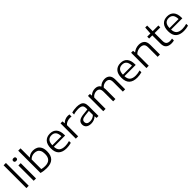

<svg xmlns="http://www.w3.org/2000/svg" viewBox="548 -2805 4813 4813"><g transform="rotate(-45 2954.0 -399.0)"><path d="M88 0V-808H170.5V0Z M347 0V-542.5H429.5V0ZM388.5 -661Q331.5 -661 331.5 -710.5Q331.5 -760.5 388.5 -760.5Q445.5 -760.5 445.5 -710.5Q445.5 -661 388.5 -661Z M803 9.5Q752.5 9.5 703 3Q653.5 -3.5 606 -17.5V-808H688.5V-482.5H693.5Q725 -514.5 770.2 -532.5Q815.5 -550.5 871.5 -550.5Q937.5 -550.5 991 -523.2Q1044.5 -496 1076 -436.8Q1107.5 -377.5 1107.5 -282.5Q1107.5 9.5 803 9.5ZM811 -57Q917.5 -57 971 -110.2Q1024.5 -163.5 1024.5 -275.5Q1024.5 -352 1001.8 -397Q979 -442 939.5 -461.8Q900 -481.5 849 -481.5Q804.5 -481.5 762.5 -465.5Q720.5 -449.5 688.5 -414V-73Q712.5 -66 743.5 -61.5Q774.5 -57 811 -57Z M1511.5 9.5Q1371.5 9.5 1297.8 -58.2Q1224 -126 1224 -270.5Q1224 -408 1289 -479.2Q1354 -550.5 1469.5 -550.5Q1583.5 -550.5 1644.8 -478.8Q1706 -407 1706 -269V-245H1307Q1310.5 -144.5 1363.8 -99.8Q1417 -55 1522 -55Q1558 -55 1597 -61.2Q1636 -67.5 1677 -79V-14.5Q1591 9.5 1511.5 9.5ZM1468.5 -492.5Q1392.5 -492.5 1351 -446Q1309.5 -399.5 1307 -299H1627Q1624.5 -399 1584.5 -445.8Q1544.5 -492.5 1468.5 -492.5Z M1840.5 0V-542.5H1909.5L1916 -471.5H1921.5Q1953 -507.5 2002 -527.5Q2051 -547.5 2101.5 -547.5Q2131 -547.5 2156.5 -543V-467.5Q2143 -470 2128.2 -471Q2113.5 -472 2098 -472Q2056.5 -472 2006.5 -454.5Q1956.5 -437 1923 -397.5V0Z M2383 8.5Q2295 8.5 2247.8 -31.5Q2200.5 -71.5 2200.5 -139.5Q2200.5 -209 2251 -247.8Q2301.5 -286.5 2416 -298L2563.5 -314V-353Q2563.5 -431.5 2523.5 -458.5Q2483.5 -485.5 2404.5 -485.5Q2369 -485.5 2325.2 -479.5Q2281.5 -473.5 2238 -459V-524Q2277 -537.5 2324.2 -544Q2371.5 -550.5 2414 -550.5Q2489.5 -550.5 2541 -532.2Q2592.5 -514 2618.5 -470Q2644.5 -426 2644.5 -349V0H2575L2569 -61.5H2563.5Q2533.5 -29.5 2485.2 -10.5Q2437 8.5 2383 8.5ZM2284.5 -145.5Q2284.5 -102 2313 -77Q2341.5 -52 2402 -52Q2446 -52 2488 -68.8Q2530 -85.5 2563.5 -119V-260.5L2420.5 -244.5Q2346.5 -236 2315.5 -212Q2284.5 -188 2284.5 -145.5Z M2813 0V-542.5H2882L2888 -480H2893Q2963 -550.5 3067.5 -550.5Q3117 -550.5 3156 -531.8Q3195 -513 3217.5 -471Q3261.5 -515.5 3311 -533Q3360.5 -550.5 3405.5 -550.5Q3487.5 -550.5 3538.5 -502.2Q3589.5 -454 3589.5 -342V0H3507.5V-338Q3507.5 -416.5 3474.5 -447.8Q3441.5 -479 3388.5 -479Q3350.5 -479 3310.2 -463Q3270 -447 3239 -408Q3244.5 -378 3244.5 -342.5V0H3163.5V-338Q3163.5 -416.5 3132 -447.8Q3100.5 -479 3047.5 -479Q3006.5 -479 2966.5 -460.5Q2926.5 -442 2895.5 -403V0Z M4014 9.5Q3874 9.5 3800.2 -58.2Q3726.5 -126 3726.5 -270.5Q3726.5 -408 3791.5 -479.2Q3856.5 -550.5 3972 -550.5Q4086 -550.5 4147.2 -478.8Q4208.5 -407 4208.5 -269V-245H3809.5Q3813 -144.5 3866.2 -99.8Q3919.5 -55 4024.5 -55Q4060.5 -55 4099.5 -61.2Q4138.5 -67.5 4179.5 -79V-14.5Q4093.5 9.5 4014 9.5ZM3971 -492.5Q3895 -492.5 3853.5 -446Q3812 -399.5 3809.5 -299H4129.5Q4127 -399 4087 -445.8Q4047 -492.5 3971 -492.5Z M4343 0V-542.5H4412L4418 -480H4423Q4463 -514.5 4514 -532.5Q4565 -550.5 4620.5 -550.5Q4711.5 -550.5 4767.2 -501.8Q4823 -453 4823 -339V0H4741V-336.5Q4741 -415 4704.2 -447Q4667.5 -479 4603.5 -479Q4559.5 -479 4511 -462Q4462.5 -445 4425.5 -405.5V0Z M5223 9.5Q5129 9.5 5077.8 -37Q5026.5 -83.5 5026.5 -181V-474.5H4914V-542.5H5026.5L5040 -740H5109V-542.5H5309.5V-474.5H5109V-196.5Q5109 -122 5142.8 -91Q5176.5 -60 5241.5 -60Q5274 -60 5319 -69.5V-1.5Q5271 9.5 5223 9.5Z M5666.5 9.5Q5526.5 9.5 5452.8 -58.2Q5379 -126 5379 -270.5Q5379 -408 5444 -479.2Q5509 -550.5 5624.5 -550.5Q5738.5 -550.5 5799.8 -478.8Q5861 -407 5861 -269V-245H5462Q5465.5 -144.5 5518.8 -99.8Q5572 -55 5677 -55Q5713 -55 5752 -61.2Q5791 -67.5 5832 -79V-14.5Q5746 9.5 5666.5 9.5ZM5623.5 -492.5Q5547.5 -492.5 5506 -446Q5464.5 -399.5 5462 -299H5782Q5779.5 -399 5739.5 -445.8Q5699.5 -492.5 5623.5 -492.5Z"/></g></svg>

Font: Encode Sans Expanded
Style: Regular
Weight: 400
Width: 7
Designer: Multiple Designers
Foundry: Impallari Type
Version: Version 3.000; ttfautohint (v1.8.3) -l 8 -r 50 -G 200 -x 14 